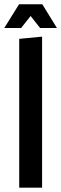

<svg xmlns="http://www.w3.org/2000/svg" viewBox="-32 -870 284 890"><path d="M231.9 -740.2H153.8L109.9 -795.9L65.9 -740.2H-12.2L56.2 -850.1H164.1ZM163.1 0H57.1V-689.9L163.1 -700.2Z"/></svg>

Font: BaseOne
Style: Regular
Weight: 400
Designer: Domenico Catapano
Foundry: Design by Basse
Version: Version 1.000;PS 001.001;hotconv 1.0.56